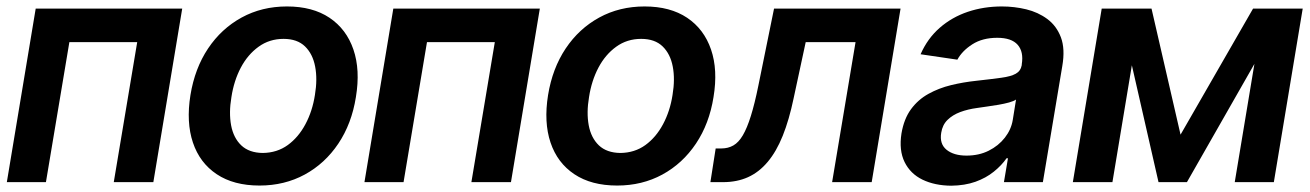

<svg xmlns="http://www.w3.org/2000/svg" viewBox="-20 -573 4120 604"><path d="M1.5 0 92.3 -545.9H553.2L462.4 0H337.9L411.6 -440.4H198.2L124.5 0Z M796.4 10.7Q715.3 10.7 661.9 -24.9Q608.4 -60.5 586.9 -124.5Q565.4 -188.5 579.1 -273.9Q592.8 -357.9 634.5 -420.4Q676.3 -482.9 740 -517.8Q803.7 -552.7 882.8 -552.7Q963.4 -552.7 1016.6 -517.1Q1069.8 -481.4 1091.8 -417.2Q1113.8 -353 1099.6 -267.6Q1086.4 -184.1 1044.4 -121.3Q1002.4 -58.6 938.7 -23.9Q875 10.7 796.4 10.7ZM806.6 -91.8Q851.6 -92.3 885.3 -116.7Q918.9 -141.1 940.9 -182.4Q962.9 -223.6 970.7 -274.4Q979 -323.7 971.4 -363.5Q963.9 -403.3 939.5 -427Q915 -450.7 872.1 -450.7Q827.6 -450.7 793.5 -426Q759.3 -401.4 737.5 -360.1Q715.8 -318.8 708 -267.6Q699.7 -218.8 707 -179Q714.4 -139.2 739 -115.7Q763.7 -92.3 806.6 -91.8Z M1126.5 0 1217.3 -545.9H1678.2L1587.4 0H1462.9L1536.6 -440.4H1323.2L1249.5 0Z M1921.4 10.7Q1840.3 10.7 1786.9 -24.9Q1733.4 -60.5 1711.9 -124.5Q1690.4 -188.5 1704.1 -273.9Q1717.8 -357.9 1759.5 -420.4Q1801.3 -482.9 1865 -517.8Q1928.7 -552.7 2007.8 -552.7Q2088.4 -552.7 2141.6 -517.1Q2194.8 -481.4 2216.8 -417.2Q2238.8 -353 2224.6 -267.6Q2211.4 -184.1 2169.4 -121.3Q2127.4 -58.6 2063.7 -23.9Q2000 10.7 1921.4 10.7ZM1931.6 -91.8Q1976.6 -92.3 2010.3 -116.7Q2043.9 -141.1 2065.9 -182.4Q2087.9 -223.6 2095.7 -274.4Q2104 -323.7 2096.4 -363.5Q2088.9 -403.3 2064.5 -427Q2040 -450.7 1997.1 -450.7Q1952.6 -450.7 1918.5 -426Q1884.3 -401.4 1862.5 -360.1Q1840.8 -318.8 1833 -267.6Q1824.7 -218.8 1832 -179Q1839.4 -139.2 1864 -115.7Q1888.7 -92.3 1931.6 -91.8Z M2214.8 0 2231.4 -106H2249.5Q2270.5 -106 2287.1 -115.5Q2303.7 -125 2316.9 -147.5Q2330.1 -169.9 2342 -208Q2354 -246.1 2365.7 -303.7L2415 -545.9H2813L2722.2 0H2597.7L2671.4 -440.4H2514.6L2476.6 -263.7Q2462.4 -195.8 2442.4 -146Q2422.4 -96.2 2395 -63.7Q2367.7 -31.2 2333 -15.6Q2298.3 0 2254.4 0Z M2972.2 11.2Q2920.4 10.7 2882.1 -7.8Q2843.8 -26.4 2825.7 -63.2Q2807.6 -100.1 2815.9 -153.3Q2823.7 -199.2 2845.9 -229.5Q2868.2 -259.8 2900.9 -277.8Q2933.6 -295.9 2971.9 -305.2Q3010.3 -314.5 3050.8 -318.8Q3099.6 -324.2 3129.9 -328.4Q3160.2 -332.5 3175.5 -341.1Q3190.9 -349.6 3194.3 -368.2V-370.6Q3200.7 -410.2 3181.4 -432.1Q3162.1 -454.1 3117.2 -454.1Q3070.8 -454.1 3038.8 -433.6Q3006.8 -413.1 2991.7 -385.3L2876 -402.3Q2897.9 -452.1 2936.3 -485.6Q2974.6 -519 3024.7 -535.9Q3074.7 -552.7 3131.8 -552.7Q3170.9 -552.7 3208.3 -543.7Q3245.6 -534.7 3274.7 -513.2Q3303.7 -491.7 3317.4 -455.6Q3331.1 -419.4 3321.8 -365.2L3260.7 0H3138.2L3150.9 -75.2H3146.5Q3130.9 -52.7 3106.4 -33Q3082 -13.2 3048.6 -1.2Q3015.1 10.7 2972.2 11.2ZM3020.5 -83.5Q3059.6 -83.5 3090.3 -98.9Q3121.1 -114.3 3141.1 -139.9Q3161.1 -165.5 3166 -195.8L3176.3 -259.8Q3169.4 -254.9 3154.5 -250.7Q3139.6 -246.6 3121.1 -243.4Q3102.5 -240.2 3084.7 -237.8Q3066.9 -235.4 3054.2 -233.4Q3024.9 -229.5 3000.7 -220.5Q2976.6 -211.4 2960.7 -195.8Q2944.8 -180.2 2940.9 -155.3Q2935.1 -120.1 2957.8 -101.8Q2980.5 -83.5 3020.5 -83.5Z M3693.8 -149.4 3921.9 -545.9H4025.4L3713.9 0H3624.5L3500 -545.9H3602.5ZM3570.3 -545.9 3479.5 0H3355L3445.8 -545.9ZM3864.3 0 3955.1 -545.9H4078.1L3987.3 0Z"/></svg>

Font: Inter Tight SemiBold
Style: Italic
Weight: 600
Italic angle: -9.39999°
Designer: Rasmus Andersson
Foundry: rsms
Version: Version 3.004